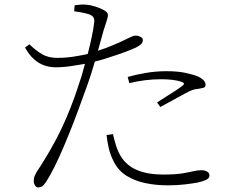

<svg xmlns="http://www.w3.org/2000/svg" viewBox="-20 -790 1040 836"><path d="M146 26Q138 26 132.5 17.5Q127 9 127 -2Q127 -9 128 -14.5Q129 -20 132 -26.5Q135 -33 140 -42Q182 -104 225 -184.5Q268 -265 307 -374Q321 -414 335 -458Q343 -485 350 -512Q328 -508 301 -504Q260 -497 222 -497Q196 -497 172 -505.5Q148 -514 127 -533Q106 -552 89 -583L108 -597Q137 -569 164 -553.5Q191 -538 229 -538Q274 -538 316 -546Q341 -550 362 -555Q372 -593 379 -627Q387 -664 390 -691Q392 -707 386.5 -715Q381 -723 367 -728Q351 -733 334 -736Q317 -739 303 -741L305 -767Q319 -769 331.5 -770Q344 -771 361 -769Q374 -768 395 -761.5Q416 -755 433 -745.5Q450 -736 450 -725Q450 -718 447 -707.5Q444 -697 440 -685L432 -661Q423 -628 409 -578Q408 -573 406 -569Q444 -581 476 -595Q514 -611 541 -625Q551 -630 558 -632.5Q565 -635 571 -635Q578 -635 585 -632.5Q592 -630 597 -626Q602 -622 602 -617Q602 -606 595.5 -599Q589 -592 572 -583Q562 -578 529.5 -565.5Q497 -553 455 -540Q423 -529 393 -522Q385 -497 378 -472Q360 -416 340 -364Q321 -310 300 -256Q279 -202 258 -152.5Q237 -103 217 -63Q197 -23 180 3Q171 16 164 21Q157 26 146 26ZM710 17Q660 17 614 7.5Q568 -2 532 -24Q496 -46 476 -85Q460 -116 453.5 -145Q447 -174 444 -202L472 -206Q477 -183 485 -157Q493 -131 507 -108Q532 -68 578 -49Q624 -30 690 -30Q743 -30 773.5 -35Q804 -40 822.5 -44.5Q841 -49 857 -49Q866 -49 874 -46.5Q882 -44 887 -39Q892 -34 892 -26Q892 -13 875.5 -6Q859 1 840 5Q818 9 784.5 13Q751 17 710 17ZM664 -344Q682 -356 705.5 -370.5Q729 -385 749 -398.5Q769 -412 776 -418Q782 -423 781 -426Q780 -430 772 -433Q753 -440 729.5 -442.5Q706 -445 683 -445Q646 -445 610.5 -440.5Q575 -436 543 -428L536 -455Q571 -465 615 -472.5Q659 -480 704 -480Q754 -480 788.5 -472.5Q823 -465 842 -457Q857 -450 866 -441Q875 -432 875 -421Q875 -410 865 -407.5Q855 -405 843 -403Q829 -402 817.5 -398Q806 -394 786 -383Q767 -373 735.5 -355.5Q704 -338 678 -324Z"/></svg>

Font: Noto Serif HK ExtraLight ExtraLight
Style: Regular
Weight: 250
Version: Version 2.003-H1;hotconv 1.1.1;makeotfexe 2.6.0